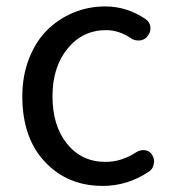

<svg xmlns="http://www.w3.org/2000/svg" viewBox="-20 -577 549 609"><path d="M305.7 12.7Q194.3 12.7 122.6 -63.5Q50.8 -139.6 50.8 -271.5Q50.8 -336.9 72.3 -391.6Q93.8 -446.3 129.9 -481.9Q166 -517.6 213.4 -537.1Q260.7 -556.6 313.5 -556.6Q382.8 -556.6 441.4 -516.6Q455.1 -507.8 457 -491.7Q459 -475.6 448.2 -462.9Q439.5 -450.2 423.3 -448.7Q407.2 -447.3 394.5 -456.1Q357.4 -481.4 316.4 -481.4Q242.2 -481.4 194.3 -422.9Q146.5 -364.3 146.5 -271.5Q146.5 -177.7 192.9 -120.6Q239.3 -63.5 314.5 -63.5Q366.2 -63.5 413.1 -94.7Q425.8 -102.5 439.9 -100.6Q454.1 -98.6 461.9 -86.9Q468.8 -76.2 468.8 -64.5Q468.8 -61.5 467.8 -57.6Q465.8 -42 453.1 -33.2Q385.7 12.7 305.7 12.7Z"/></svg>

Font: Gen Jyuu Gothic P Regular
Style: Regular
Weight: 400
Designer: [Source Han Sans]
Ryoko NISHIZUKA  (kana & ideographs); Paul D. Hunt (Latin, Greek & Cyrillic); Wenlong ZHANG  (bopomofo
Version: Version 1.002.20150607